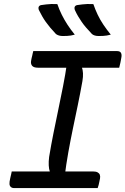

<svg xmlns="http://www.w3.org/2000/svg" viewBox="-20 -961 641 981"><path d="M273 -940Q283 -911 296 -885Q309 -859 325 -834.5Q341 -810 362 -784Q351 -781 342 -779.5Q333 -778 323 -777.5Q313 -777 301 -777Q290 -777 281.5 -779.5Q273 -782 266 -787Q249 -805 236.5 -820Q224 -835 214 -849Q204 -863 195.5 -878Q187 -893 178 -911Q175 -920 178 -926.5Q181 -933 190 -935Q204 -937 216.5 -938.5Q229 -940 242.5 -940.5Q256 -941 273 -940ZM457 -940Q467 -911 479.5 -885Q492 -859 508.5 -834.5Q525 -810 546 -784Q535 -781 525.5 -779.5Q516 -778 506.5 -777.5Q497 -777 484 -777Q473 -777 464.5 -779.5Q456 -782 450 -787Q433 -805 420 -820Q407 -835 397.5 -849Q388 -863 379 -878Q370 -893 362 -911Q359 -920 362 -926.5Q365 -933 374 -935Q388 -937 400.5 -938.5Q413 -940 426.5 -940.5Q440 -941 457 -940ZM310 -57 223 -55 235 -83Q230 -97 229 -116Q228 -135 231 -159Q241 -220 253 -279.5Q265 -339 277.5 -399Q290 -459 302 -519.5Q314 -580 323 -643L410 -645L398 -618Q403 -605 404 -587Q405 -569 401 -546Q390 -484 377.5 -424Q365 -364 352.5 -304Q340 -244 329 -182.5Q318 -121 310 -57ZM479 0H52Q45 0 40 -2.5Q35 -5 32 -9.5Q29 -14 28.5 -20Q28 -26 29 -33Q31 -43 32.5 -51.5Q34 -60 36.5 -68.5Q39 -77 40 -85H455Q470 -85 478.5 -80.5Q487 -76 490 -68Q493 -60 491 -49Q489 -40 487.5 -32Q486 -24 484 -16Q482 -8 479 0ZM150 -700H578Q593 -700 598 -691Q603 -682 600 -667Q599 -660 597.5 -653Q596 -646 595 -640Q594 -634 592 -627.5Q590 -621 589 -615H175Q152 -615 144 -625Q136 -635 139 -651Q140 -658 141.5 -664Q143 -670 144.5 -676Q146 -682 147 -688Q148 -694 150 -700Z"/></svg>

Font: Rec Mono Semicasual
Style: Italic
Weight: 400
Italic angle: -10°
Version: Version 1.085; ttfautohint (v1.8.4.7-5d5b)